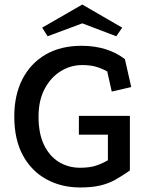

<svg xmlns="http://www.w3.org/2000/svg" viewBox="-20 -809 653 847"><path d="M553 -57Q519 -33 488.5 -16Q458 1 421.5 9.5Q385 18 334 18Q250 18 184 -18.5Q118 -55 80.5 -124.5Q43 -194 43 -295Q43 -390 79 -460Q115 -530 181.5 -568.5Q248 -607 340 -607Q397 -607 445.5 -592Q494 -577 531 -548L559 -425L473 -405L453 -494Q429 -507 404 -514.5Q379 -522 342 -522Q292 -522 248 -495Q204 -468 177 -417Q150 -366 150 -295Q150 -219 174.5 -169Q199 -119 240.5 -94Q282 -69 333 -69Q374 -69 401 -77.5Q428 -86 456 -102V-215H328V-298H553ZM343 -789 519 -687 493 -649 343 -706 190 -649 166 -687Z"/></svg>

Font: Podkova SemiBold
Style: Regular
Weight: 600
Designer: Ilya Yudin
Foundry: Cyreal (www.cyreal.org)
Version: Version 2.103